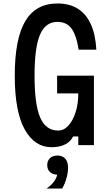

<svg xmlns="http://www.w3.org/2000/svg" viewBox="-20 -836 640 1106"><path d="M277 12Q179 12 122 -91Q65 -194 65 -400Q65 -612 125.5 -714Q186 -816 311 -816Q380 -816 428 -786Q476 -756 503 -697Q530 -638 535 -550H433Q420 -634 391.5 -672Q363 -710 311 -710Q242 -710 210.5 -636.5Q179 -563 179 -400Q179 -234 211.5 -159Q244 -84 315 -84Q348 -84 374 -112.5Q400 -141 415.5 -189.5Q431 -238 431 -298H309V-400H521V0H431V-50H401Q387 -20 355 -4Q323 12 277 12ZM310 170Q284 170 268 155Q252 140 252 115Q252 90 268 75Q284 60 310 60Q336 60 352 75Q368 90 368 115Q368 140 352 155Q336 170 310 170ZM248 250Q279 229 294.5 205Q310 181 310 162V60Q340 60 356 78Q372 96 372 130Q372 158 363 190.5Q354 223 338 250Z"/></svg>

Font: Martian Mono Condensed
Style: Regular
Weight: 400
Width: 3
Designer: Roman Shamin
Foundry: Evil Martians
Version: Version 1.000